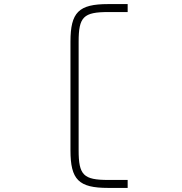

<svg xmlns="http://www.w3.org/2000/svg" viewBox="-20 -820 890 940"><path d="M325 -615.5V-84.5C325 60 365 100 509.5 100H605V61H510.5C388.5 61 365 37.5 365 -84.5V-615.5C365 -737.5 388.5 -761 510.5 -761H605V-800H509.5C365 -800 325 -760 325 -615.5Z"/></svg>

Font: Melete UltraLight
Style: Regular
Weight: 200
Width: 6
Designer: Sora Sagano
Foundry: DOT COLON
Version: Version 0.200;FEAKit 1.0